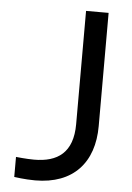

<svg xmlns="http://www.w3.org/2000/svg" viewBox="-53 -781 572 831"><g transform="rotate(5 232.5 -365.0)"><path d="M131 10C297 10 385 -90 385 -248V-740H287V-248C287 -124 221 -79 119 -79C85 -79 40 -84 40 -84V3C40 3 86 10 131 10Z"/></g></svg>

Font: Be Vietnam Pro
Style: Regular
Weight: 400
Designer: Lam Bao, Tony Le, Vietanh Nguyen
Foundry: Yellow Type Foundry
Version: Version 1.002